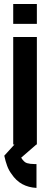

<svg xmlns="http://www.w3.org/2000/svg" viewBox="-20 -710 245 943"><path d="M44.9 -528.3H161.1V0H158.2L84 64.5Q97.7 86.9 112.8 91.3Q127.9 95.7 148.4 95.7Q155.3 95.7 159.2 95.7V212.9Q120.1 210.9 89.4 194.3Q58.6 177.7 36.1 143.6Q23.4 127 15.1 104.5Q6.8 82 1 54.7L50.8 0H44.9ZM44.9 -690.4H161.1V-592.8H44.9Z"/></svg>

Font: Dinish Condensed
Style: Bold
Weight: 700
Width: 3
Designer: Bert Driehuis
Foundry: Playbeing
Version: Version 3.006; git-39231f3c-release